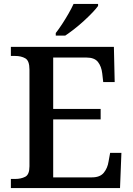

<svg xmlns="http://www.w3.org/2000/svg" viewBox="-20 -951 673 971"><path d="M35 0V-46H57Q86 -46 107.5 -57Q129 -68 129 -110V-599Q129 -644 108 -656Q87 -668 57 -668H35V-714H556L560 -536H502L497 -580Q493 -615 475.5 -637.5Q458 -660 417 -660H249V-400H489V-347H249V-54H445Q486 -54 505 -77.5Q524 -101 529 -134L537 -178H594L587 0ZM262 -784Q277 -803 294 -829Q311 -855 326.5 -882Q342 -909 352 -931H476V-921Q467 -908 448 -888Q429 -868 405 -846Q381 -824 356 -804.5Q331 -785 310 -771H262Z"/></svg>

Font: Noto Naskh Arabic Medium
Style: Regular
Weight: 500
Designer: Monotype Design Team, David Williams, Mohamad Dakak and Nizar Qandah
Foundry: Monotype Imaging Inc.
Version: Version 2.016